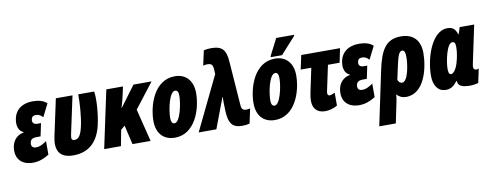

<svg xmlns="http://www.w3.org/2000/svg" viewBox="-76 -1171 4649 1817"><g transform="rotate(-10 2248.0 -262.5)"><path d="M160 10C215 10 267 -10 314 -40V-170C270 -139 242 -128 214 -128C183 -128 163 -141 169 -180C174 -209 193 -223 233 -223H271L297 -346H261C227 -346 212 -366 217 -394C220 -418 235 -430 261 -430C289 -430 306 -420 328 -397L390 -520C356 -553 304 -563 254 -563C153 -563 82 -512 68 -418C58 -359 76 -308 119 -292L118 -287C59 -276 15 -234 4 -167C-12 -64 42 10 160 10Z M547 8C695 8 787 -77 823 -237C847 -345 856 -489 844 -553H691C693 -478 683 -335 664 -252C646 -170 623 -134 582 -134C558 -134 549 -146 558 -189L636 -553H476L400 -199C373 -72 411 8 547 8Z M843 0H1004L1033 -152L1072 -185L1115 0H1289L1211 -314L1396 -553H1222L1074 -354H1072C1084 -393 1094 -428 1102 -466L1121 -553H961Z M1523 10C1716 10 1792 -216 1792 -372C1792 -488 1728 -563 1620 -563C1419 -563 1348 -326 1348 -181C1348 -62 1413 10 1523 10ZM1542 -125C1519 -125 1509 -145 1509 -180C1509 -261 1544 -428 1599 -428C1622 -428 1631 -409 1631 -372C1631 -292 1594 -125 1542 -125Z M2171 10C2196 10 2219 7 2240 1L2270 -140C2258 -136 2245 -134 2232 -134C2206 -134 2188 -144 2185 -183L2154 -607C2146 -721 2114 -765 2004 -765C1978 -765 1955 -762 1934 -757L1903 -615C1917 -619 1931 -621 1945 -621C1976 -621 1995 -612 1998 -567L2001 -517L1751 0H1921L2008 -231C2014 -247 2024 -267 2030 -291H2033V-232L2035 -164C2039 -32 2076 10 2171 10Z M2546 -583H2655L2799 -743L2801 -753H2629L2549 -597ZM2485 10C2678 10 2754 -216 2754 -372C2754 -488 2690 -563 2582 -563C2381 -563 2310 -326 2310 -181C2310 -62 2375 10 2485 10ZM2504 -125C2481 -125 2471 -145 2471 -180C2471 -261 2506 -428 2561 -428C2584 -428 2593 -409 2593 -372C2593 -292 2556 -125 2504 -125Z M2967 10C3002 10 3048 -1 3084 -23V-147C3068 -139 3045 -130 3033 -130C3020 -130 3013 -140 3013 -153C3013 -164 3014 -171 3016 -178L3067 -418H3179L3207 -553H2834L2805 -418H2907L2860 -196C2854 -167 2849 -135 2849 -108C2849 -34 2891 10 2967 10Z M3295 10C3350 10 3402 -10 3449 -40V-170C3405 -139 3377 -128 3349 -128C3318 -128 3298 -141 3304 -180C3309 -209 3328 -223 3368 -223H3406L3432 -346H3396C3362 -346 3347 -366 3352 -394C3355 -418 3370 -430 3396 -430C3424 -430 3441 -420 3463 -397L3525 -520C3491 -553 3439 -563 3389 -563C3288 -563 3217 -512 3203 -418C3193 -359 3211 -308 3254 -292L3253 -287C3194 -276 3150 -234 3139 -167C3123 -64 3177 10 3295 10Z M3553 -277 3444 240H3603L3641 58C3646 35 3653 0 3655 -30C3677 -4 3706 10 3744 10C3923 10 3976 -233 3976 -372C3976 -488 3915 -563 3792 -563C3646 -563 3593 -466 3553 -277ZM3729 -129C3709 -129 3696 -147 3689 -163L3712 -271C3739 -398 3753 -428 3782 -428C3800 -428 3811 -410 3811 -362C3811 -292 3787 -129 3729 -129Z M4125 10C4176 10 4202 -12 4238 -56H4242C4241 -9 4278 10 4361 10C4386 10 4432 3 4438 -3L4466 -135C4458 -131 4447 -130 4441 -130C4423 -130 4415 -142 4415 -162C4415 -169 4417 -179 4419 -189L4496 -553H4357L4335 -487H4332C4314 -545 4286 -563 4238 -563C4092 -563 4009 -323 4009 -145C4009 -49 4054 10 4125 10ZM4199 -129C4179 -129 4175 -152 4175 -185C4175 -251 4209 -424 4262 -424C4282 -424 4292 -412 4292 -375C4292 -356 4292 -327 4279 -265C4267 -207 4238 -129 4199 -129Z"/></g></svg>

Font: Noto Sans ExtraCondensed Black
Style: Italic
Weight: 900
Width: 2
Italic angle: -12°
Designer: Monotype Design Team
Foundry: Monotype Imaging Inc.
Version: Version 2.013